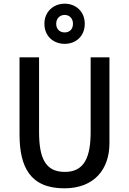

<svg xmlns="http://www.w3.org/2000/svg" viewBox="-20 -1005 699 1042"><path d="M440 -876C440 -808 391 -767 331 -767C272 -767 221 -807 221 -876C221 -943 272 -985 331 -985C391 -985 440 -943 440 -876ZM376 -876C376 -906 356 -924 331 -924C306 -924 285 -906 285 -876C285 -845 306 -829 331 -829C356 -829 376 -845 376 -876ZM574 -228C574 -88 493 17 329 17C143 17 86 -100 86 -276V-694H192V-290C192 -147 226 -72 332 -72C439 -72 472 -154 472 -290V-694H574Z"/></svg>

Font: Repo Medium
Style: Regular
Weight: 500
Designer: Stefan Peev
Foundry: Context Ltd
Version: Version 1.502